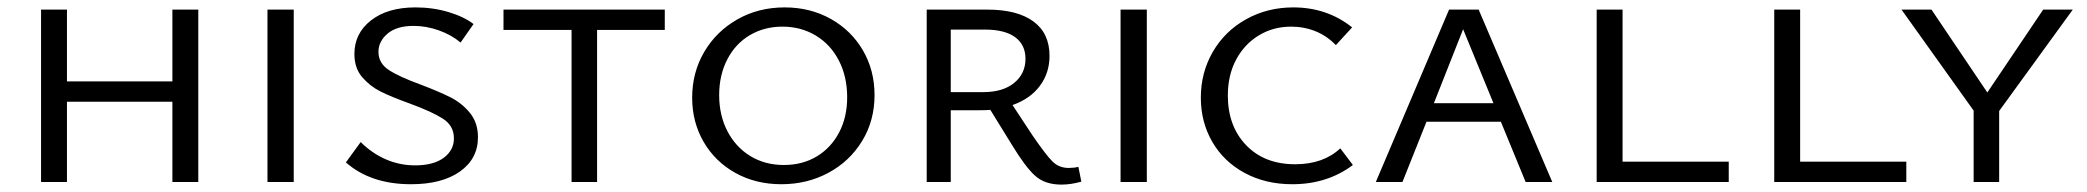

<svg xmlns="http://www.w3.org/2000/svg" viewBox="-20 -492 5642 519"><path d="M516 -466V0H446V-217H161V0H91V-466H161V-272H446V-466Z M703 -466H774V0H703Z M1088 -212Q1038 -230 1009 -244.5Q980 -259 959 -283.5Q938 -308 938 -346Q938 -402 983 -437Q1028 -472 1103 -472Q1150 -472 1192 -459.5Q1234 -447 1260 -427L1225 -377Q1200 -398 1166 -410Q1132 -422 1098 -422Q1052 -422 1027.5 -401Q1003 -380 1003 -352Q1003 -321 1031.5 -302.5Q1060 -284 1118 -263Q1168 -244 1198.5 -228.5Q1229 -213 1250.5 -186.5Q1272 -160 1272 -121Q1272 -63 1223.5 -28.5Q1175 6 1091 6Q982 6 915 -53L955 -108Q985 -78 1022.5 -61.5Q1060 -45 1102 -45Q1152 -45 1179.5 -65.5Q1207 -86 1207 -118Q1207 -152 1177.5 -171Q1148 -190 1088 -212Z M1777 -411H1594V0H1525V-411H1341V-466H1777Z M1851 -228Q1851 -296 1883.5 -351.5Q1916 -407 1973 -439.5Q2030 -472 2101 -472Q2170 -472 2225.5 -441Q2281 -410 2312.5 -356Q2344 -302 2344 -235Q2344 -166 2310.5 -111Q2277 -56 2219.5 -25Q2162 6 2092 6Q2023 6 1968 -24.5Q1913 -55 1882 -108.5Q1851 -162 1851 -228ZM2270 -229Q2270 -285 2247.5 -328.5Q2225 -372 2185 -396Q2145 -420 2095 -420Q2046 -420 2007 -397Q1968 -374 1946 -331.5Q1924 -289 1924 -235Q1924 -180 1946.5 -137Q1969 -94 2008.5 -70Q2048 -46 2099 -46Q2149 -46 2187.5 -69Q2226 -92 2248 -133.5Q2270 -175 2270 -229Z M2903 -1Q2875 7 2849 7Q2805 7 2778.5 -16.5Q2752 -40 2715 -101L2657 -195Q2647 -194 2627 -194H2550V0H2485V-466H2649Q2730 -466 2773.5 -434Q2817 -402 2817 -341Q2817 -295 2791 -260Q2765 -225 2717 -208L2771 -126Q2808 -72 2825.5 -55Q2843 -38 2869 -38Q2883 -38 2895 -41ZM2638 -243Q2691 -243 2721.5 -268Q2752 -293 2752 -333Q2752 -371 2724 -391.5Q2696 -412 2643 -412H2550V-243Z M3009 -466H3080V0H3009Z M3226 -228Q3226 -296 3258.5 -352Q3291 -408 3348.5 -440Q3406 -472 3476 -472Q3567 -472 3635 -418L3591 -370Q3567 -395 3536 -407.5Q3505 -420 3470 -420Q3422 -420 3383 -396.5Q3344 -373 3321.5 -331Q3299 -289 3299 -234Q3299 -151 3348.5 -99.5Q3398 -48 3481 -48Q3557 -48 3603 -91L3637 -46Q3568 6 3473 6Q3401 6 3344.5 -24.5Q3288 -55 3257 -108.5Q3226 -162 3226 -228Z M4037 -163H3836L3771 0H3699L3897 -466H3977L4176 0H4104ZM4017 -213 3935 -413 3856 -213Z M4653 -55V0H4296V-466H4366V-55Z M5133 -55V0H4776V-466H4846V-55Z M5384 -192V0H5315V-193L5120 -466H5201L5352 -242L5503 -466H5583Z"/></svg>

Font: Ysabeau SC
Style: Regular
Weight: 400
Designer: Christian Thalmann (Catharsis Fonts)
Version: Version 0.003